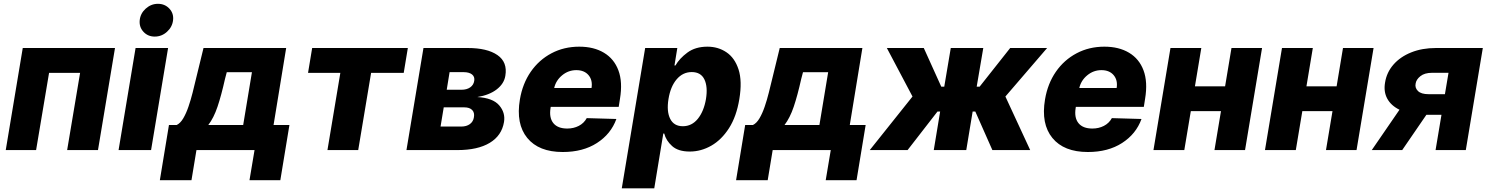

<svg xmlns="http://www.w3.org/2000/svg" viewBox="-20 -802 7949 1026"><path d="M10.7 0 101.6 -545.5H594.5L503.6 0H338.8L408 -412.6H242.2L172.9 0Z M613.6 0 704.5 -545.5H878.2L787.3 0ZM806.8 -606.5Q770.2 -606.5 746.6 -632.1Q723 -657.7 726.6 -693.9Q730.1 -730.1 758.7 -755.9Q787.3 -781.6 823.9 -781.6Q861.2 -781.6 885.1 -755.9Q909.1 -730.1 904.8 -693.9Q900.6 -657.7 872.3 -632.1Q844.1 -606.5 806.8 -606.5Z M834.2 160.9 882.8 -133.9H924Q943.9 -143.5 959.3 -169.7Q974.8 -196 987 -231.7Q999.3 -267.4 1009.1 -306.3Q1018.8 -345.2 1027 -379.6L1067.5 -545.5H1509.2L1441.8 -133.9H1526.6L1478 160.9H1313.2L1340.2 0H1029.8L1003.2 160.9ZM1093 -133.9H1279.5L1326.3 -416.2H1191.8L1182.2 -379.6Q1162.6 -291.9 1142.4 -231.9Q1122.2 -171.9 1093 -133.9Z M1626.1 -412.6 1648.1 -545.5H2159.4L2137.4 -412.6H1963.1L1894.2 0H1729.8L1798.7 -412.6Z M2152 0 2242.9 -545.5H2478.7Q2583.8 -545.5 2638.3 -507.6Q2692.8 -469.8 2680.4 -397Q2673.7 -354.8 2634.4 -324.4Q2595.2 -294 2530.5 -283.4Q2613.3 -278.8 2647.4 -239.3Q2681.5 -199.9 2673.3 -149.9Q2661.2 -77.4 2597.1 -38.7Q2533 0 2424 0ZM2334.2 -125.7H2444.6Q2472.7 -125.7 2490.8 -138.8Q2508.9 -152 2512.4 -175.1Q2517 -199.9 2503.2 -214.1Q2489.3 -228.3 2461.6 -228.3H2351.2ZM2367.2 -322.4H2446Q2474.1 -322.4 2492.4 -335Q2510.7 -347.7 2514.2 -370Q2517.8 -391.7 2502.5 -404.1Q2487.2 -416.5 2456.7 -416.5H2382.5Z M2987.2 10.3Q2859 10.3 2797.6 -64.8Q2736.2 -139.9 2758.2 -270.6Q2772.4 -355.1 2816.2 -418.5Q2860.1 -481.9 2926.8 -517.2Q2993.6 -552.6 3075.6 -552.6Q3153.1 -552.6 3207.2 -520.2Q3261.4 -487.9 3284.6 -426Q3307.9 -364 3293 -274.1L3286.2 -230.8H2922.9L2921.9 -224.4Q2913.7 -172.6 2937.1 -143.8Q2960.6 -115.1 3011.4 -115.1Q3045.1 -115.1 3072.8 -129.3Q3100.5 -143.5 3115.4 -170.8L3273.8 -166.2Q3244.7 -85.9 3169.9 -37.8Q3095.2 10.3 2987.2 10.3ZM2941.4 -331.7H3141Q3147.7 -373.6 3125 -400.4Q3102.3 -427.2 3059.7 -427.2Q3017.4 -427.2 2984 -399.7Q2950.6 -372.2 2941.4 -331.7Z M3302.6 204.5 3427.6 -545.5H3599.4L3584.2 -452.1H3589.5Q3610.8 -489.7 3653.4 -521.1Q3696 -552.6 3760.7 -552.6Q3817.8 -552.6 3862.2 -522.5Q3906.6 -492.5 3926.7 -430.6Q3946.7 -368.6 3930.8 -272.4Q3915.5 -179.3 3875.7 -117.2Q3835.9 -55 3781.1 -23.6Q3726.2 7.8 3665.8 7.8Q3604 7.8 3571.6 -21.5Q3539.1 -50.8 3529.5 -88.4H3524.5L3476.2 204.5ZM3552.2 -272.7Q3541.5 -206.3 3561.4 -166.9Q3581.3 -127.5 3628.9 -127.5Q3676.8 -127.5 3709 -167.1Q3741.1 -206.7 3752.5 -272.7Q3763.1 -338.4 3744.1 -377.7Q3725.1 -416.9 3676.5 -416.9Q3628.9 -416.9 3595.9 -378.2Q3562.9 -339.5 3552.2 -272.7Z M3913.4 160.9 3962 -133.9H4003.2Q4023.1 -143.5 4038.5 -169.7Q4054 -196 4066.2 -231.7Q4078.5 -267.4 4088.2 -306.3Q4098 -345.2 4106.2 -379.6L4146.7 -545.5H4588.4L4521 -133.9H4605.8L4557.2 160.9H4392.4L4419.4 0H4109L4082.4 160.9ZM4172.2 -133.9H4358.7L4405.5 -416.2H4271L4261.4 -379.6Q4241.8 -291.9 4221.6 -231.9Q4201.3 -171.9 4172.2 -133.9Z M4627.8 0 4856.2 -286.2 4719.1 -545.5H4916.5L5009.9 -338.8H5025.9L5060.7 -545.5H5234.4L5199.2 -338.8H5214.8L5378.2 -545.5H5575.6L5352.6 -286.2L5485.1 0H5283L5191.8 -206H5177.6L5143.5 0H4969.8L5003.9 -206H4989.7L4829.9 0Z M5793.3 10.3Q5665.1 10.3 5603.7 -64.8Q5542.3 -139.9 5564.3 -270.6Q5578.5 -355.1 5622.3 -418.5Q5666.2 -481.9 5733 -517.2Q5799.7 -552.6 5881.7 -552.6Q5959.2 -552.6 6013.3 -520.2Q6067.5 -487.9 6090.7 -426Q6114 -364 6099.1 -274.1L6092.3 -230.8H5729L5728 -224.4Q5719.8 -172.6 5743.3 -143.8Q5766.7 -115.1 5817.5 -115.1Q5851.2 -115.1 5878.9 -129.3Q5906.6 -143.5 5921.5 -170.8L6079.9 -166.2Q6050.8 -85.9 5976 -37.8Q5901.3 10.3 5793.3 10.3ZM5747.5 -331.7H5947.1Q5953.8 -373.6 5931.1 -400.4Q5908.4 -427.2 5865.8 -427.2Q5823.5 -427.2 5790.1 -399.7Q5756.7 -372.2 5747.5 -331.7Z M6399.5 -545.5 6365.4 -340.6H6526.6L6560.7 -545.5H6724.1L6633.2 0H6469.8L6504.6 -208.1H6343.4L6308.6 0H6143.8L6234.7 -545.5Z M6995.4 -545.5 6961.3 -340.6H7122.5L7156.6 -545.5H7320L7229 0H7065.7L7100.5 -208.1H6939.3L6904.5 0H6739.7L6830.6 -545.5Z M7651.3 0 7682.9 -188.6H7602.3L7473 0H7310.4L7458.5 -215.6Q7413.4 -237.6 7393.1 -275Q7372.9 -312.5 7381.4 -360.8Q7389.9 -415.1 7426.3 -456.9Q7462.7 -498.6 7521.1 -522Q7579.5 -545.5 7654.1 -545.5H7903.8L7812.9 0ZM7701.3 -298.7 7720.5 -413H7632.5Q7592.7 -413 7570.1 -394.9Q7547.6 -376.8 7544.7 -355.1Q7540.1 -332.7 7557.2 -315.7Q7574.2 -298.7 7614.3 -298.7Z"/></svg>

Font: Inter UI Extra Bold
Style: Italic
Weight: 800
Italic angle: 9.39999°
Designer: Rasmus Andersson
Foundry: rsms
Version: 3.2;8d6f07862